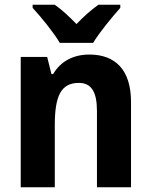

<svg xmlns="http://www.w3.org/2000/svg" viewBox="-20 -786 635 806"><path d="M231 -606H371C397 -650 452 -716 485 -753V-766H393C362 -744 334 -719 301 -685C269 -718 240 -745 210 -766H117V-753C152 -715 206 -649 231 -606ZM355 -557C287 -557 234 -528 203 -475H196L178 -547H67V0H210V-259C210 -380 234 -438 311 -438C365 -438 387 -398 387 -320V0H530V-358C530 -493 464 -557 355 -557Z"/></svg>

Font: Noto Sans Myanmar UI SemiCondensed
Style: Bold
Weight: 700
Width: 4
Designer: Monotype Design Team
Foundry: Monotype Imaging Inc.
Version: Version 2.103